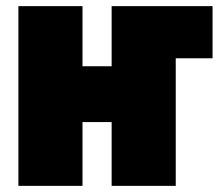

<svg xmlns="http://www.w3.org/2000/svg" viewBox="-20 -576 713 626"><path d="M40 30H249V-178H344V30H553V-386H673V-556H344V-360H249V-556H40Z"/></svg>

Font: Repo ExtraBlack
Style: Regular
Weight: 400
Designer: Stefan Peev
Foundry: Context Ltd
Version: Version 001.502